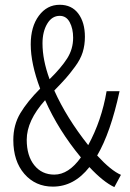

<svg xmlns="http://www.w3.org/2000/svg" viewBox="-20 -762 540 796"><path d="M205.1 -38.1Q264.6 -38.1 315.4 -109.4Q221.7 -222.7 167 -346.7Q90.8 -261.7 90.8 -182.6Q90.8 -116.2 122.1 -77.1Q153.3 -38.1 205.1 -38.1ZM156.2 -582Q156.2 -513.7 185.5 -433.6Q233.4 -480.5 258.3 -519.5Q283.2 -558.6 283.2 -605.5Q283.2 -643.6 269 -669.9Q254.9 -696.3 227.5 -696.3Q195.3 -696.3 175.8 -663.6Q156.2 -630.9 156.2 -582ZM421.9 -383.8H475.6Q438.5 -211.9 382.8 -117.2Q440.4 -54.7 481.4 -37.1L454.1 13.7Q408.2 -7.8 350.6 -69.3Q287.1 11.7 199.2 11.7Q127 11.7 81.1 -41Q35.2 -93.8 35.2 -181.6Q35.2 -244.1 64.5 -293Q93.8 -341.8 146.5 -394.5Q107.4 -498 107.4 -578.1Q107.4 -651.4 141.1 -696.8Q174.8 -742.2 227.5 -742.2Q277.3 -742.2 304.7 -705.6Q332 -668.9 332 -609.4Q332 -575.2 322.8 -545.4Q313.5 -515.6 291 -485.4Q268.6 -455.1 252.9 -437.5Q237.3 -419.9 205.1 -386.7Q255.9 -273.4 345.7 -160.2Q401.4 -262.7 421.9 -383.8Z"/></svg>

Font: GenEi Gothic M Light
Style: Regular
Weight: 300
Designer: o_tamon (Modified); [Source Han Sans]
Ryoko NISHIZUKA  (kana & ideographs); Paul D. Hunt (Latin, Greek & Cyrillic); Wenl
Version: Version 1.1a;Original Version 1.004